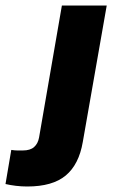

<svg xmlns="http://www.w3.org/2000/svg" viewBox="-134 -490 409 698"><path d="M-35 188Q-56 188 -76.5 185.5Q-97 183 -114 179L-93 55Q-80 57 -71 57Q-62 57 -51 57Q-24 57 -10 44.5Q4 32 8 10L91 -470H254L167 26Q153 108 105 148Q57 188 -35 188Z"/></svg>

Font: Gantari ExtraBold
Style: Italic
Weight: 800
Italic angle: -10°
Designer: Anugrah Pasau
Foundry: Lafontype
Version: Version 1.000